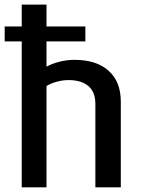

<svg xmlns="http://www.w3.org/2000/svg" viewBox="-25 -805 605 825"><path d="M494.1 0Q494.1 -91.8 494.1 -367.2Q494.1 -455.1 441.4 -501Q389.6 -547.9 294.9 -547.9Q262.7 -547.9 231.4 -540Q200.2 -532.2 174.8 -518.6Q174.8 -554.7 174.8 -627Q216.8 -627 341.8 -627Q341.8 -642.6 341.8 -691.4Q299.8 -691.4 174.8 -691.4Q174.8 -714.8 174.8 -785.2Q148.4 -785.2 68.4 -785.2Q68.4 -761.7 68.4 -691.4Q49.8 -691.4 -4.9 -691.4Q-4.9 -674.8 -4.9 -627Q13.7 -627 68.4 -627Q68.4 -470.7 68.4 0Q94.7 0 174.8 0Q174.8 -109.4 174.8 -435.5Q194.3 -447.3 219.7 -454.1Q245.1 -460.9 269.5 -460.9Q324.2 -460.9 354.5 -435.5Q384.8 -410.2 384.8 -358.4Q384.8 -238.3 384.8 0Q412.1 0 494.1 0Z"/></svg>

Font: DaxlinePro-Medium
Style: Medium
Weight: 400
Designer: Hans Reichel
Version: Version 7.502; 2006